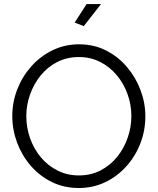

<svg xmlns="http://www.w3.org/2000/svg" viewBox="-20 -937 791 962"><path d="M374.8 5Q300.4 5 239.4 -25.1Q178.4 -55.3 134 -106.6Q89.6 -158 65.6 -222.5Q41.6 -287 41.6 -355Q41.6 -426 67 -490.5Q92.4 -555 137.7 -605.5Q183.1 -656 243.9 -685.5Q304.8 -715 376.2 -715Q450.9 -715 511.7 -684Q572.6 -653 616.4 -601Q660.3 -549 684.3 -485Q708.3 -421 708.3 -354.3Q708.3 -283 683.3 -218.5Q658.3 -154 612.9 -103.5Q567.6 -53 506.9 -24Q446.2 5 374.8 5ZM111.8 -355Q111.8 -297.5 130.9 -243.9Q150 -190.3 184.9 -148.6Q219.9 -107 268.4 -82.5Q316.9 -58 375.5 -58Q436 -58 484.5 -83.5Q533.1 -109 567.4 -151.6Q601.7 -194.3 619.9 -247.4Q638.2 -300.5 638.2 -355Q638.2 -412.5 618.9 -465.8Q599.7 -519 564.4 -561Q529.1 -603 481 -627.1Q433 -651.2 375.5 -651.2Q314.9 -651.2 266.3 -626.1Q217.6 -601 183.3 -558.4Q149 -515.7 130.4 -463Q111.8 -410.2 111.8 -355ZM399.8 -806.2 354.2 -823.8 413.9 -916.6H486.1Z"/></svg>

Font: Raleway Thin
Style: Regular
Weight: 100
Designer: Matt McInerney, Pablo Impallari, Rodrigo Fuenzalida
Foundry: Matt McInerney, Pablo Impallari, Rodrigo Fuenzalida
Version: Version 4.026